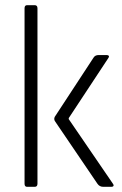

<svg xmlns="http://www.w3.org/2000/svg" viewBox="-20 -723 471 743"><path d="M362 -510H393Q399 -510 401 -506.5Q403 -503 399 -498L246 -266V-262L417 -12Q421 -7 419 -3.5Q417 0 411 0H380Q365 0 357 -12L192 -255Q188 -263 192 -271L342 -500Q348 -510 362 -510ZM114 0H85Q75 0 75 -12V-691Q75 -703 85 -703H114Q125 -703 125 -691V-12Q125 0 114 0Z"/></svg>

Font: Rajdhani
Style: Regular
Weight: 400
Designer: Satya Rajpurohit, Jyotish Sonowal
Foundry: Indian Type Foundry
Version: Version 1.201 February 1, 2022